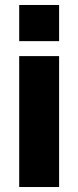

<svg xmlns="http://www.w3.org/2000/svg" viewBox="-20 -750 314 770"><path d="M217 -730H57V-585H217ZM217 -525H57V0H217Z"/></svg>

Font: RT Raleway ExtraBold
Style: Regular
Weight: 400
Designer: Matt McInerney, Pablo Impallari, Rodrigo Fuenzalida — Edited by Milan Moffatt in April 2016
Foundry: Matt McInerney, Pablo Impallari, Rodrigo Fuenzalida — Edited by Milan Moffatt in April 2016
Version: Version 3.001